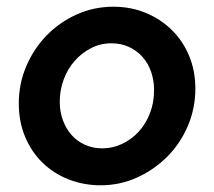

<svg xmlns="http://www.w3.org/2000/svg" viewBox="-20 -542 638 572"><path d="M36 -234Q36 -292 58 -344Q80 -396 118 -435.5Q156 -475 207.5 -498.5Q259 -522 318 -522Q370 -522 414.5 -503.5Q459 -485 492 -452.5Q525 -420 543.5 -375.5Q562 -331 562 -278Q562 -219 539.5 -166.5Q517 -114 478 -75Q439 -36 388 -13Q337 10 280 10Q229 10 184.5 -7.5Q140 -25 107 -57Q74 -89 55 -134Q36 -179 36 -234ZM285 -100Q315 -100 343 -113Q371 -126 392.5 -149Q414 -172 426.5 -204Q439 -236 439 -274Q439 -303 430 -328.5Q421 -354 404.5 -372.5Q388 -391 364.5 -402Q341 -413 312 -413Q279 -413 251 -398.5Q223 -384 202 -360Q181 -336 169.5 -304.5Q158 -273 158 -239Q158 -209 167.5 -183.5Q177 -158 193.5 -139.5Q210 -121 233.5 -110.5Q257 -100 285 -100Z"/></svg>

Font: Rosa Sans SemiBold
Style: Italic
Weight: 600
Italic angle: -12°
Designer: Pentagram / MCKL
Foundry: Pentagram / MCKL
Version: Version 1.005;September 16, 2019;FontCreator 11.5.0.2425 64-